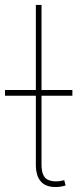

<svg xmlns="http://www.w3.org/2000/svg" viewBox="-47 -747 310 769"><path d="M175.1 2.1Q96.6 2.1 96.6 -88.1V-727.3H119.3V-88.1Q119.3 -40.1 143.5 -27.7Q157.7 -20.6 176.5 -20.6Q194.2 -20.6 210.2 -25.6L215.9 -4.3Q196 2.1 175.1 2.1ZM242.9 -363.6H-27V-386.4H242.9Z"/></svg>

Font: Linik Sans Thin
Style: Regular
Weight: 100
Designer: Fonts by Rasmus Andersson / Changes by Cristiano Sobral with parts from Marc Monis
Foundry: rsms
Version: Version 3.020; ttfautohint (v1.6)